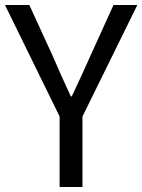

<svg xmlns="http://www.w3.org/2000/svg" viewBox="-21 -753 573 773"><path d="M219 -284 -1 -733H97L192 -526L227 -446Q233 -432 255 -385L264 -365H268Q307 -447 342 -526L436 -733H532L311 -284V0H219Z"/></svg>

Font: Merged Yaku Han JP
Style: Regular
Weight: 400
Designer: Ryoko NISHIZUKA 西塚涼子 (kana, bopomofo & ideographs); Paul D. Hunt (Latin, Greek & Cyrillic); Sandoll Communications 산돌커뮤니
Foundry: Adobe
Version: Version 2.004